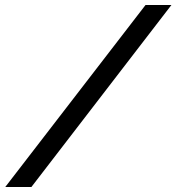

<svg xmlns="http://www.w3.org/2000/svg" viewBox="-20 -672 702 764"><path d="M1 72H105L662 -652H559Z"/></svg>

Font: Charger Pro
Style: ExBdSuExtObl
Weight: 400
Designer: Jasper
Foundry: Cannot Into Space Fonts
Version: Version 1.09